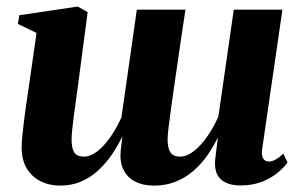

<svg xmlns="http://www.w3.org/2000/svg" viewBox="-20 -555 918 586"><path d="M217 -286.5Q214.5 -267 211.2 -244Q208 -221 205 -198.5Q202 -176 200.2 -157.8Q198.5 -139.5 198.5 -129.5Q198.5 -102 206.8 -89.5Q215 -77 236.5 -77Q256 -77 276.8 -93Q297.5 -109 316.8 -136.5Q336 -164 350.5 -196.5Q355 -228 360.5 -265.5Q366 -303 370.5 -335.5Q374.5 -364 379.5 -398.5Q384.5 -433 389.2 -466.5Q394 -500 397.5 -525.5H546Q538 -472.5 530.2 -419.8Q522.5 -367 515.5 -318.8Q508.5 -270.5 503 -231.2Q497.5 -192 494.5 -166Q491.5 -140 491.5 -131.5Q491.5 -103 500 -90Q508.5 -77 529.5 -77Q550.5 -77 572 -94Q593.5 -111 612.8 -138.8Q632 -166.5 646.5 -199L693.5 -525.5H842L779.5 -95.5Q778.5 -77 784.5 -69.5Q790.5 -62 799.5 -62Q810 -62 820.2 -67.5Q830.5 -73 845 -86L857.5 -59Q846.5 -43.5 826.8 -27.2Q807 -11 778.8 0Q750.5 11 714 11Q671 11 651 -10.8Q631 -32.5 638 -78.5L645 -136Q631.5 -107.5 612.8 -80.8Q594 -54 570 -33.2Q546 -12.5 516.2 -0.5Q486.5 11.5 450.5 11.5Q416 11.5 391.8 -1.2Q367.5 -14 356.2 -38.2Q345 -62.5 348.5 -96L353.5 -139Q340.5 -111.5 322.5 -84.8Q304.5 -58 281 -36Q257.5 -14 228.2 -1.2Q199 11.5 163.5 11.5Q130.5 11.5 104 -1.8Q77.5 -15 62 -40.5Q46.5 -66 46 -103Q46 -118 48 -139Q50 -160 53 -183.8Q56 -207.5 59.2 -230.8Q62.5 -254 65.5 -273L91.5 -454.5L34.5 -482L39 -508.5L217 -535L247.5 -518Z"/></svg>

Font: Merriweather 96pt ExtraBold
Style: Italic
Weight: 800
Italic angle: -7.8°
Version: Version 2.101